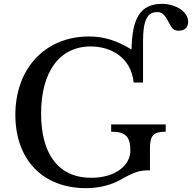

<svg xmlns="http://www.w3.org/2000/svg" viewBox="-20 -970 1000 1000"><path d="M428 10C499 10 562 -8 608 -34C684 -77 710 -83 761 -83V-195C761 -264 778 -284 843 -284V-322H559V-284C630 -284 659 -263 659 -185C659 -111 584 -44 455 -44C287 -44 194 -164 194 -378C194 -596 290 -728 452 -728C565 -728 664 -665 676 -540H725V-758C725 -863 747 -907 798 -907C823 -907 835 -897 857 -857C873 -828 880 -810 911 -810C941 -810 960 -827 960 -856C960 -912 891 -950 824 -950C705 -950 668 -866 665 -712C586 -760 521 -780 443 -780C216 -780 60 -614 60 -372C60 -139 202 10 428 10Z"/></svg>

Font: Libre Baskerville
Style: Regular
Weight: 400
Designer: Pablo Impallari, Rodrigo Fuenzalida
Foundry: Pablo Impallari, Rodrigo Fuenzalida
Version: Version 1.051;Glyphs 3.2.3 (3260)